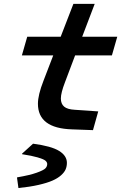

<svg xmlns="http://www.w3.org/2000/svg" viewBox="-20 -659 654 981"><path d="M312 -238.8Q291 -184.1 291 -155.8Q291 -128.4 307.6 -114.3Q324.2 -100.1 361.8 -98.1L481.9 -89.8L455.1 5.9L348.1 2Q173.8 -3.4 173.8 -128.9Q173.8 -173.8 202.1 -246.1L252 -376H91.8L119.1 -471.2H290L355 -639.2H463.9L399.9 -471.2H579.1L551.8 -376H363.8ZM74.2 301.8 66.9 249 67.9 247.1Q131.3 236.3 167 223.6Q202.6 210.9 211.9 201.2Q221.2 191.4 221.2 179.2Q221.2 169.4 211.7 161.6Q202.1 153.8 172.9 145.3Q143.6 136.7 92.8 128.9V126L148.9 75.2Q242.2 87.4 282 112.1Q321.8 136.7 321.8 172.9Q321.8 190.9 315.4 206.1Q309.1 221.2 292 236.6Q274.9 252 247.6 263.9Q220.2 275.9 176.3 285.9Q132.3 295.9 74.2 301.8Z"/></svg>

Font: IntelOne Mono Medium
Style: Italic
Weight: 500
Italic angle: -16°
Designer: Fred Shallcrass
Foundry: Frere-Jones Type LLC
Version: Version 1.200;hotconv 1.1.0;makeotfexe 2.6.0;FJTRelease1.2